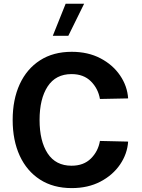

<svg xmlns="http://www.w3.org/2000/svg" viewBox="-20 -988 749 1014"><path d="M326.7 -968.3H424.3L340.8 -798.8H258.8ZM189 -354.5Q189 -242.7 231.7 -177.7Q274.4 -112.8 357.9 -112.8Q421.9 -112.8 460.2 -150.9Q498.5 -189 507.8 -243.7L656.7 -240.2Q652.3 -175.3 614 -119.1Q575.7 -63 510.3 -28.8Q444.8 5.4 358.9 5.4Q261.2 5.4 191.4 -39.6Q121.6 -84.5 84.2 -165.5Q46.9 -246.6 46.9 -354.5Q46.9 -462.4 84.2 -543.5Q121.6 -624.5 191.4 -669.4Q261.2 -714.4 358.9 -714.4Q444.8 -714.4 510.3 -680.2Q575.7 -646 614 -589.8Q652.3 -533.7 656.7 -468.3L507.8 -465.3Q498.5 -520 460.2 -558.3Q421.9 -596.7 357.9 -596.7Q274.4 -596.7 231.7 -531.5Q189 -466.3 189 -354.5Z"/></svg>

Font: Estedad-FD Bold
Style: Regular
Weight: 700
Designer: Amin Abedi
Version: Version 7.3